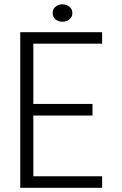

<svg xmlns="http://www.w3.org/2000/svg" viewBox="-20 -890 580 910"><path d="M464 -54.5V0H76V-737.5H464V-683H138V-397.5H418.5V-342.5H138V-54.5ZM276 -787Q257 -787 243.2 -798.2Q229.5 -809.5 229.5 -828Q229.5 -847 243.2 -858.2Q257 -869.5 276 -869.5Q295 -869.5 309 -858.2Q323 -847 323 -828Q323 -809.5 309 -798.2Q295 -787 276 -787Z"/></svg>

Font: Epilogue Light
Style: Regular
Weight: 300
Designer: Tyler Finck
Foundry: Etcetera Type Co
Version: Version 2.111; ttfautohint (v1.8.3)